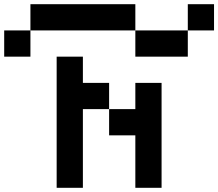

<svg xmlns="http://www.w3.org/2000/svg" viewBox="-20 -895 1040 915"><path d="M395 -250V-247.5ZM395 -247.5V-240ZM125 -875H625V-750H125ZM625 -750H875V-625H625ZM875 -750V-875H1000V-750ZM125 -750V-625H0V-750ZM250 -625H375V-500H500V-375H375V0H250ZM500 -375H625V-500H750V0H625V-250H500Z"/></svg>

Font: Dogica
Style: Regular
Weight: 400
Monospace: yes
Designer: Roberto Mocci
Version: Version 001.012